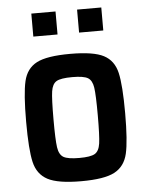

<svg xmlns="http://www.w3.org/2000/svg" viewBox="-51 -739 608 790"><g transform="rotate(-5 252.5 -344.5)"><path d="M48 -255Q48 -371 60 -422.5Q72 -474 114 -496Q156 -518 253 -518Q349 -518 391 -496Q433 -474 445 -422.5Q457 -371 457 -255Q457 -140 445 -88.5Q433 -37 391 -14.5Q349 8 253 8Q157 8 114.5 -14.5Q72 -37 60 -88.5Q48 -140 48 -255ZM344 -255Q344 -340 339.5 -370.5Q335 -401 317.5 -411.5Q300 -422 253 -422Q205 -422 187.5 -411.5Q170 -401 165.5 -370.5Q161 -340 161 -255Q161 -171 165.5 -140Q170 -109 188 -98.5Q206 -88 253 -88Q300 -88 317.5 -98.5Q335 -109 339.5 -140Q344 -171 344 -255ZM108 -602V-697H208V-602ZM297 -602V-697H397V-602Z"/></g></svg>

Font: Saira Semi Condensed Medium
Style: Regular
Weight: 500
Width: 4
Designer: Hector Gatti with collaboration of the Omnibus-Type team
Foundry: Omnibus-Type
Version: Version 1.001; ttfautohint (v1.8)